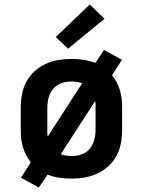

<svg xmlns="http://www.w3.org/2000/svg" viewBox="-20 -792 640 860"><path d="M154 48 74 4 118 -65Q106 -80 97 -97.5Q88 -115 82.5 -133.5Q77 -152 75 -171.5Q73 -191 73 -210V-310Q73 -340 78.5 -369.5Q84 -399 98 -425.5Q112 -452 134.5 -472.5Q157 -493 184 -505.5Q211 -518 240.5 -523Q270 -528 300 -528Q327 -528 354.5 -524Q382 -520 407 -510L446 -568L526 -524L482 -455Q494 -440 503 -422.5Q512 -405 517.5 -386.5Q523 -368 525 -348.5Q527 -329 527 -310V-210Q527 -180 521.5 -150.5Q516 -121 502 -94.5Q488 -68 465.5 -47.5Q443 -27 416 -14.5Q389 -2 359.5 3Q330 8 300 8Q273 8 245.5 4Q218 0 193 -10ZM194 -181 348 -419Q337 -423 324.5 -425Q312 -427 300 -427Q277 -427 255 -419.5Q233 -412 218.5 -394.5Q204 -377 198 -355Q192 -333 192 -310V-210Q192 -203 192 -195.5Q192 -188 194 -181ZM300 -93Q323 -93 345 -100.5Q367 -108 381.5 -125.5Q396 -143 402 -165Q408 -187 408 -210V-310Q408 -317 408 -324.5Q408 -332 406 -339L252 -101Q263 -97 275.5 -95Q288 -93 300 -93ZM285 -574 230 -626 382 -772 448 -708Z"/></svg>

Font: Iosevka SS04 Extended
Style: Bold
Weight: 700
Width: 7
Monospace: yes
Designer: Belleve Invis
Foundry: Belleve Invis
Version: Version 19.0.0; ttfautohint (v1.8.4)